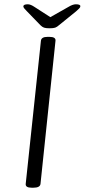

<svg xmlns="http://www.w3.org/2000/svg" viewBox="-20 -874 395 896"><path d="M128 2Q98 2 100 -16L171 -684Q173 -702 202 -702H210Q241 -702 239 -684L169 -16Q167 2 136 2ZM334 -854Q355 -854 355 -845Q355 -840 349.5 -834.5Q344 -829 335 -821L256 -757Q246 -748 237.5 -745Q229 -742 211 -742Q194 -742 185.5 -745Q177 -748 169 -756L105 -822Q98 -829 93.5 -834.5Q89 -840 89 -844Q89 -854 110 -854Q123 -854 142 -841L215 -794L298 -841Q319 -854 334 -854Z"/></svg>

Font: Asap Expanded Expanded Light
Style: Italic
Weight: 300
Width: 7
Italic angle: -6°
Designer: Pablo Cosgaya
Foundry: Omnibus-Type
Version: Version 3.001; ttfautohint (v1.8.4.7-5d5b)